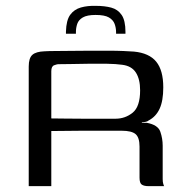

<svg xmlns="http://www.w3.org/2000/svg" viewBox="-20 -635 637 655"><path d="M362 -189Q362 -189 334 -189Q306 -189 259 -189Q212 -189 155 -188V0H78V-408Q78 -437 90.5 -448Q103 -459 132 -460Q147 -461 171.5 -461Q196 -461 226 -461.5Q256 -462 287.5 -462Q319 -462 348.5 -462Q378 -462 401 -461Q424 -460 437 -459Q489 -454 513 -424.5Q537 -395 537 -337Q537 -291 524.5 -264Q512 -237 487 -224Q484 -221 477.5 -219.5Q471 -218 464 -218V-216Q468 -216 473 -216Q478 -216 481 -216Q519 -209 527 -185.5Q535 -162 535 -138V-24Q535 -14 537 -7.5Q539 -1 540 0H486Q472 0 464 -5Q456 -10 456 -29V-135Q456 -166 442.5 -177.5Q429 -189 395 -189ZM155 -231Q169 -231 199 -230.5Q229 -230 264.5 -230Q300 -230 330 -230Q360 -230 374 -230Q407 -230 432.5 -250.5Q458 -271 458 -327Q458 -365 443.5 -387.5Q429 -410 397 -414Q376 -417 345 -417.5Q314 -418 281 -417.5Q248 -417 220 -416.5Q192 -416 178 -416Q175 -416 165 -412.5Q155 -409 155 -392ZM205 -520V-527Q206 -566 219.5 -584.5Q233 -603 256 -609.5Q279 -616 308 -615Q337 -615 359.5 -609Q382 -603 395 -584Q408 -565 408 -526V-520H376V-525Q376 -540 371 -553.5Q366 -567 351.5 -575.5Q337 -584 306 -584Q277 -584 262.5 -575.5Q248 -567 243.5 -553.5Q239 -540 239 -526V-520Z"/></svg>

Font: Genos Thin
Style: Regular
Weight: 400
Version: Version 1.010